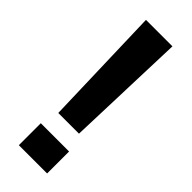

<svg xmlns="http://www.w3.org/2000/svg" viewBox="-234 -728 754 754"><g transform="rotate(45 143.0 -350.5)"><path d="M85 -199 70 -701H217L200 -199ZM65 0V-122H222V0Z"/></g></svg>

Font: Ruda ExtraBold
Style: Regular
Weight: 800
Designer: Mariela Monsalve and Angelina Sanchez
Foundry: Mariela Monsalve and Angelina Sanchez
Version: Version 2.000